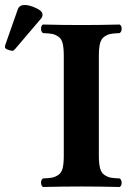

<svg xmlns="http://www.w3.org/2000/svg" viewBox="-58 -745 506 767"><path d="M41 -725.1Q59.1 -725.1 85.4 -713.1Q111.8 -701.2 111.8 -687Q111.8 -678.2 106.9 -671.9L2.9 -549.8Q-3.9 -542 -7.8 -542Q-14.6 -542 -26.4 -546.4Q-38.1 -550.8 -38.1 -556.2Q-38.1 -562 -37.1 -564.9L13.2 -708Q19 -725.1 41 -725.1ZM196.8 -522.9Q196.8 -552.7 192.4 -571.3Q188 -589.8 175.5 -598.4Q163.1 -606.9 151.1 -609.4Q139.2 -611.8 113.8 -612.8Q106 -617.7 106 -630.4Q106 -643.1 113.8 -647Q193.8 -645 268.1 -645Q339.8 -645 419.9 -647Q427.7 -643.1 428 -630.6Q428.2 -618.2 419.9 -612.8Q395 -611.8 383.1 -609.4Q371.1 -606.9 358.6 -598.4Q346.2 -589.8 341.6 -571.5Q336.9 -553.2 336.9 -522.9V-122.1Q336.9 -92.3 341.6 -73.7Q346.2 -55.2 358.6 -46.6Q371.1 -38.1 383.1 -35.6Q395 -33.2 419.9 -32.2Q427.7 -27.3 428 -15.1Q428.2 -2.9 419.9 2Q339.8 0 268.1 0Q193.8 0 113.8 2Q106 -2.9 106 -15.4Q106 -27.8 113.8 -32.2Q138.7 -33.2 150.9 -35.6Q163.1 -38.1 175.5 -46.6Q188 -55.2 192.4 -73.5Q196.8 -91.8 196.8 -122.1Z"/></svg>

Font: Linux Libertine
Style: Bold
Weight: 700
Designer: Philipp H. Poll
Foundry: Philipp H. Poll
Version: Version 5.0.3